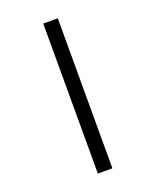

<svg xmlns="http://www.w3.org/2000/svg" viewBox="-178 -902 976 1204"><g transform="rotate(-20 310.0 -300.5)"><path d="M261.5 200V-801H358.5V200Z"/></g></svg>

Font: Monaspace Xenon Var ExtraLight
Style: Regular
Weight: 200
Designer: Riley Cran and the Lettermatic Team
Version: Version 1.200 (Monaspace Xenon Var)